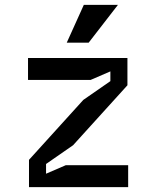

<svg xmlns="http://www.w3.org/2000/svg" viewBox="-20 -768 640 788"><path d="M506 0H99V-112L322 -358L433 -435V-475L352 -440H95V-530H503V-418L280 -172L169 -95V-55L250 -90H506ZM464 -748 344 -593H254L324 -748Z"/></svg>

Font: Fliege Mono Thin
Style: Regular
Weight: 100
Version: Version 0.020;Glyphs 3.3 (3306)